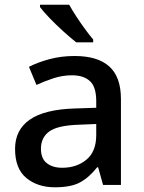

<svg xmlns="http://www.w3.org/2000/svg" viewBox="-20 -786 612 816"><path d="M297 -548Q395 -548 444.5 -503.5Q494 -459 494 -365V0H418L397 -75H393Q358 -31 319.5 -10.5Q281 10 213 10Q140 10 92 -29.5Q44 -69 44 -153Q44 -234 106.5 -277.5Q169 -321 298 -325L389 -328V-356Q389 -417 362 -441.5Q335 -466 286 -466Q246 -466 207.5 -453.5Q169 -441 135 -425L103 -502Q140 -521 190 -534.5Q240 -548 297 -548ZM316 -256Q224 -253 189 -227Q154 -201 154 -154Q154 -112 179 -92.5Q204 -73 244 -73Q306 -73 347.5 -107.5Q389 -142 389 -212V-259ZM274 -766Q286 -744 304 -716.5Q322 -689 341 -663Q360 -637 376 -618V-606H304Q281 -624 250 -652Q219 -680 191.5 -708.5Q164 -737 150 -756V-766Z"/></svg>

Font: Noto Sans Meetei Mayek Medium
Style: Regular
Weight: 500
Designer: Monotype Design Team and Neelakash Kshetrimayum
Foundry: Monotype Imaging Inc.
Version: Version 2.002; ttfautohint (v1.8.4.7-5d5b)